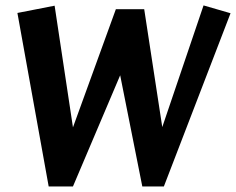

<svg xmlns="http://www.w3.org/2000/svg" viewBox="-20 -669 854 695"><path d="M495.1 5.9 415 -396.5 244.1 5.9H156.2L43 -622.1L177.7 -648.4L244.1 -208L399.4 -635.7H502L567.4 -209L716.8 -649.4L814.5 -621.1L573.2 5.9Z"/></svg>

Font: Puritan
Style: BoldItalic
Weight: 700
Version: 2.1